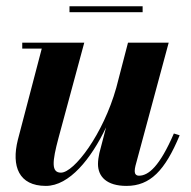

<svg xmlns="http://www.w3.org/2000/svg" viewBox="-20 -600 628 630"><path d="M208 -579.5V-560H448V-579.5ZM256.5 -460H53V-440.5H117L38.5 -141C17 -54.5 41.5 10 130.5 10C207.5 10 279 -79 328 -182L306 -97.5C303.5 -86.5 301.5 -72.5 301.5 -62C301.5 -20 330.5 10 395 10C473 10 521.5 -40.5 569.5 -156L550.5 -162C504 -54.5 467.5 -23.5 436 -23.5C426.5 -23.5 422 -29.5 422 -38.5C422 -43.5 423 -50 424.5 -56L533.5 -460H400L361.5 -312C318.5 -159 223 -33.5 180 -33.5C148 -33.5 151 -69 172 -147.5Z"/></svg>

Font: Bodoni* 11pt
Style: Bold Italic
Weight: 700
Italic angle: -13°
Version: Version 2.3